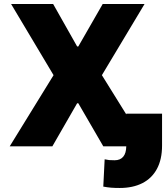

<svg xmlns="http://www.w3.org/2000/svg" viewBox="-20 -727 825 954"><path d="M363.3 -496.1H369.1L490.2 -707H698.2L486.3 -353.5L607.4 -158.7V-162.1H785.2V-3.9Q785.2 64.9 759.8 112.1Q734.4 159.2 687.3 183.1Q640.1 207 575.2 207Q550.8 207 532.5 205.6Q514.2 204.1 493.2 200.2L500 64.5Q513.7 67.4 522.5 68.4Q531.2 69.3 549.8 69.3Q577.1 69.3 592 52Q606.9 34.7 607.4 0H493.2L369.1 -213.9H363.3L240.2 0H28.3L246.1 -353.5L35.2 -707H244.1Z"/></svg>

Font: Pretendard Std Black
Style: Regular
Weight: 900
Designer: Base glyphs from Inter by Rasmus Andersson; Hangeul glyphs from Noto Sans CJK(Source Han Sans) by Jang Soo-young and Kan
Foundry: Kil Hyung-jin
Version: Version 1.309